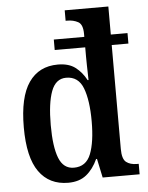

<svg xmlns="http://www.w3.org/2000/svg" viewBox="-54 -804 662 859"><g transform="rotate(-5 277.0 -375.0)"><path d="M218 10Q133 10 87 -54.5Q41 -119 41 -254Q41 -390 86.5 -455.5Q132 -521 217 -521Q266 -521 295.5 -498.5Q325 -476 344 -440H348Q348 -445 347.5 -464.5Q347 -484 346.5 -506.5Q346 -529 346 -545V-587H209V-634H346V-647Q346 -690 325 -701.5Q304 -713 276 -713H269V-760H465V-634H540V-587H465V-120Q465 -75 483 -61Q501 -47 531 -47H539V0H373L355 -85H351Q331 -41 299.5 -15.5Q268 10 218 10ZM249 -55Q304 -55 325 -108.5Q346 -162 346 -255Q346 -349 325 -404Q304 -459 249 -459Q202 -459 182 -405.5Q162 -352 162 -254Q162 -156 182 -105.5Q202 -55 249 -55Z"/></g></svg>

Font: Noto Serif Khmer Condensed SemiBold
Style: Regular
Weight: 600
Width: 3
Designer: Danh Hong and the Monotype Design Team
Foundry: Monotype Imaging Inc.
Version: Version 2.004; ttfautohint (v1.8.4.7-5d5b)